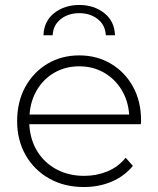

<svg xmlns="http://www.w3.org/2000/svg" viewBox="-20 -749 637 773"><path d="M318 4Q239 4 178.5 -30Q118 -64 83.5 -124Q49 -184 49 -261Q49 -339 81.5 -398.5Q114 -458 170.5 -492Q227 -526 299 -526Q370 -526 426.5 -492.5Q483 -459 515.5 -400Q548 -341 548 -263Q548 -260 547.5 -256Q547 -252 547 -249H98Q101 -187 130 -140Q159 -93 208 -67Q257 -41 319 -41Q369 -41 412.5 -59Q456 -77 486 -114L515 -81Q480 -39 429 -17.5Q378 4 318 4ZM99 -288H500Q496 -344 469 -388Q442 -432 398 -457Q354 -482 299 -482Q244 -482 200 -457Q156 -432 129.5 -388Q103 -344 99 -288ZM155 -607Q157 -664 198.5 -696.5Q240 -729 299 -729Q358 -729 399.5 -696.5Q441 -664 443 -607H406Q404 -648 373.5 -672Q343 -696 299 -696Q255 -696 224.5 -672Q194 -648 192 -607Z"/></svg>

Font: Montserrat Light
Style: Regular
Weight: 300
Designer: Julieta Ulanovsky
Foundry: Julieta Ulanovsky
Version: Version 9.000; ttfautohint (v1.8.4.7-5d5b)